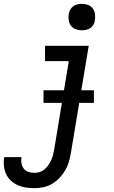

<svg xmlns="http://www.w3.org/2000/svg" viewBox="-73 -769 593 1002"><path d="M106 213Q83 213 61 209.5Q39 206 19 197Q-1 188 -16.5 173.5Q-32 159 -41 139.5Q-50 120 -52.5 97.5Q-55 75 -51 52Q-51 52 -51 51.5Q-51 51 -51 51H39Q39 51 39 51Q39 51 39 51Q36 67 39 83Q42 99 51 111Q60 123 75 128Q90 133 106 133Q120 133 133.5 129Q147 125 158.5 115.5Q170 106 178.5 94Q187 82 193 69.5Q199 57 202.5 43.5Q206 30 209 16L286 -450H162V-530H390L297 29Q293 52 286.5 75Q280 98 267.5 119.5Q255 141 237.5 159.5Q220 178 198.5 190.5Q177 203 153 208Q129 213 106 213ZM354 -611Q338 -611 322.5 -616.5Q307 -622 297.5 -634.5Q288 -647 285.5 -663.5Q283 -680 286 -697Q288 -708 294 -719Q300 -730 310 -737Q320 -744 331.5 -746.5Q343 -749 354 -749Q371 -749 386 -743.5Q401 -738 410.5 -725.5Q420 -713 422.5 -696.5Q425 -680 422 -663Q421 -652 415 -641Q409 -630 399 -623Q389 -616 377.5 -613.5Q366 -611 354 -611ZM417 -232H154V-298H417Z"/></svg>

Font: Iosevka Curly Medium Oblique
Style: Regular
Weight: 500
Italic angle: -9°
Monospace: yes
Designer: Belleve Invis
Foundry: Belleve Invis
Version: Version 11.1.0; ttfautohint (v1.8.3)